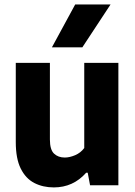

<svg xmlns="http://www.w3.org/2000/svg" viewBox="-20 -828 603 858"><path d="M220.5 9.5Q172 9.5 133.5 -10.2Q95 -30 72.8 -74.5Q50.5 -119 50.5 -193V-547H203V-204.5Q203 -159 221.5 -141.5Q240 -124 269.5 -124Q291 -124 315.8 -134.5Q340.5 -145 356.5 -166.5V-547H509V0H382.5L372 -56H365Q307 9.5 220.5 9.5ZM212 -616.5 316 -808H474L348 -616.5Z"/></svg>

Font: Encode Sans SmCnd
Style: Bold
Weight: 700
Width: 4
Designer: Multiple Designers
Foundry: Impallari Type
Version: Version 3.002; ttfautohint (v1.8.3) -l 8 -r 50 -G 200 -x 14 